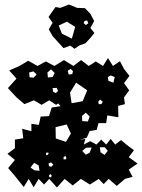

<svg xmlns="http://www.w3.org/2000/svg" viewBox="-20 -802 630 850"><path d="M46 -23 16 -58 46 -94 13 -121 46 -146V-184L83 -190L78 -232L119 -221V-254L152 -249L160 -286L197 -288L209 -326L248 -332L238 -344L228 -338L198 -358L164 -338L130 -358L88 -341L53 -371L15 -412L53 -454L21 -490L66 -510L105 -533L146 -510L183 -530L221 -510L263 -536L305 -510L339 -536L373 -510L404 -530L436 -510L458 -545L480 -510L511 -531L529 -497L553 -466L529 -434L552 -402L529 -371L533 -341L503 -333L504 -283L455 -291L450 -257H416L408 -227L377 -222L364 -192L332 -183L358 -187L351 -162L379 -177L407 -162L428 -184L450 -162L470 -187L490 -162L516 -182L542 -160L573 -137L550 -106L589 -78L550 -51L567 -19L533 -10L497 21L461 -10L439 13L417 -10L378 15L338 -10L302 19L266 -10L232 28L198 -10L175 15L151 -10L129 27L107 -10L85 26ZM293 -497 280 -489 284 -472 300 -474 303 -487ZM222 -479 206 -495 190 -481 192 -459 213 -461ZM128 -486 109 -481 111 -460 129 -458 142 -472ZM488 -461 470 -468 457 -461 460 -444 482 -436ZM366 -402 317 -436 290 -392 297 -345 346 -354ZM231 -413 213 -412 215 -396 227 -390 237 -399ZM423 -361 415 -352 417 -341H429L435 -352ZM360 -303 343 -289 344 -266 369 -264 377 -286ZM275 -251 226 -239 227 -189 272 -174 294 -211ZM444 -150H422L425 -128L443 -116L457 -134ZM386 -149 361 -148 344 -134 360 -117 377 -126ZM196 -125 187 -127 183 -122 185 -115 192 -117ZM274 -104 269 -112 261 -106 262 -96 272 -97ZM216 -73 206 -83 195 -78 197 -66 208 -64ZM151 -70 131 -81 115 -60 133 -48 155 -46ZM202 -32 197 -25 198 -18 206 -17 209 -25ZM213 -642 196 -672 213 -701 195 -727 213 -753 226 -771 247 -767 285 -782 322 -767 356 -766 380 -741 397 -709 380 -678 398 -656 380 -634 359 -611 330 -600 310 -586 291 -600 261 -589ZM366 -711 355 -710 350 -700 360 -691 371 -699ZM313 -683 276 -706 240 -689 254 -653 298 -631Z"/></svg>

Font: Rubik Gemstones
Style: Regular
Weight: 400
Designer: Hubert and Fischer, NaN
Foundry: Hubert and Fischer, NaN
Version: Version 2.200